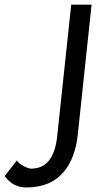

<svg xmlns="http://www.w3.org/2000/svg" viewBox="-205 -658 439 837"><path d="M133.8 -69.3Q123 30.3 74.2 89.8Q16.6 159.2 -89.8 159.2Q-149.4 159.2 -184.6 109.4L-131.8 42Q-121.1 55.7 -101.1 66.4Q-81.1 77.1 -69.3 77.1Q28.3 77.1 43.9 -60.5L105.5 -637.7H194.3Z"/></svg>

Font: Puritan
Style: Italic
Weight: 400
Version: 2.0a